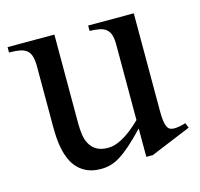

<svg xmlns="http://www.w3.org/2000/svg" viewBox="-76 -528 652 625"><g transform="rotate(-15 250.5 -216.0)"><path d="M365.7 14.6H343.8V-81.1Q315.4 -51.3 294.2 -32.7Q272.9 -14.2 255.6 -3.7Q238.3 6.8 223.1 10.7Q208 14.6 191.9 14.6Q166 14.6 147.2 6.6Q128.4 -1.5 115.5 -14.9Q102.5 -28.3 94.7 -45.9Q86.9 -63.5 82.8 -82.8Q78.6 -102.1 77.4 -122.1Q76.2 -142.1 76.2 -159.7V-359.9Q76.2 -381.8 72.3 -395.5Q68.4 -409.2 59.3 -416.5Q50.3 -423.8 35.6 -426.5Q21 -429.2 0 -429.2V-447.3H157.7V-147.9Q157.7 -128.9 160.2 -110.6Q162.6 -92.3 170.7 -77.9Q178.7 -63.5 193.4 -54.7Q208 -45.9 231.9 -45.9Q241.7 -45.9 253.2 -48.8Q264.6 -51.8 278.6 -59.1Q292.5 -66.4 308.6 -78.6Q324.7 -90.8 343.8 -109.4V-363.8Q343.8 -384.3 339.6 -396.7Q335.4 -409.2 326.7 -416.3Q317.9 -423.3 304.2 -426Q290.5 -428.7 271.5 -429.2V-447.3H425.3V-118.7Q425.3 -98.6 427 -85.7Q428.7 -72.8 432.4 -64.9Q436 -57.1 441.9 -54.2Q447.8 -51.3 455.6 -51.3Q462.4 -51.3 473.1 -53Q483.9 -54.7 494.6 -58.6L501.5 -41.5Z"/></g></svg>

Font: Doulos SIL Eur
Style: Regular
Weight: 400
Designer: Walt Agee, Victor Gaultney, Peter Martin, Debbi Hosken, Becca Hirsbrunner
Foundry: SIL International
Version: Version 5.000